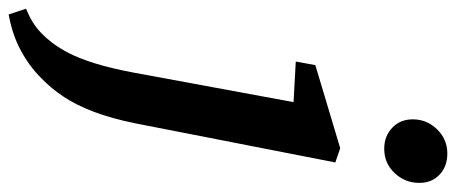

<svg xmlns="http://www.w3.org/2000/svg" viewBox="-394 -470 1027 432"><g transform="rotate(90 119.0 -254.5)"><path d="M-64 239 -77 200Q-60 193 -47 185Q-34 177 -22.5 166Q-11 155 -1 142Q12 125 23.5 102.5Q35 80 46 45Q57 10 67 -43L139 -433L170 -400L42 -407L50 -451L237 -507L269 -496L181 -46Q170 8 155 47.5Q140 87 121 115.5Q102 144 79 166Q52 193 16.5 212Q-19 231 -64 239ZM238 -606Q210 -606 191 -624Q172 -642 172 -670Q172 -702 194.5 -725Q217 -748 249 -748Q278 -748 296.5 -730.5Q315 -713 315 -685Q315 -653 293 -629.5Q271 -606 238 -606Z"/></g></svg>

Font: Source Serif 4 SemiBold
Style: Italic
Weight: 600
Italic angle: -12°
Designer: Frank Grießhammer
Foundry: Adobe Systems Incorporated
Version: Version 4.004;hotconv 1.0.116;makeotfexe 2.5.65601